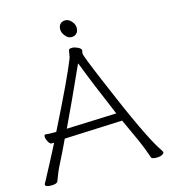

<svg xmlns="http://www.w3.org/2000/svg" viewBox="-125 -962 940 1065"><g transform="rotate(-15 345.0 -429.5)"><path d="M400 -807Q400 -787 389 -775.5Q378 -764 359 -764Q340 -764 324.5 -783Q309 -802 309 -821Q309 -840 319.5 -851.5Q330 -863 349 -863Q368 -863 384 -845Q400 -827 400 -807ZM114 -223H99Q90 -223 81 -239.5Q72 -256 72 -268Q72 -280 78 -280H80Q98 -278 119 -278H141Q278 -551 317 -651Q321 -661 323 -679Q325 -697 328.5 -701.5Q332 -706 346 -706Q360 -706 377 -698Q394 -690 397 -680L394 -660Q394 -646 463 -483Q614 -123 676 -33Q685 -20 685.5 -16Q686 -12 682 -8Q670 4 642.5 4Q615 4 612 -5Q593 -61 571 -111L510 -244L184 -230H177Q160 -193 144 -161L114 -101Q94 -63 76 -12Q71 2 37.5 2Q4 2 4 -12Q4 -16 7.5 -21Q11 -26 15 -34Q19 -42 28.5 -60Q38 -78 57.5 -114.5Q77 -151 114 -223ZM317 -651ZM489 -291Q402 -495 361 -603L356 -614L351 -603Q268 -418 202 -280Z"/></g></svg>

Font: ToneOZ-Pinyin-WenKai-Light
Style: Light
Weight: 300
Designer: Fontworks Inc.
Foundry: ToneOZ
Version: Version 0.240331